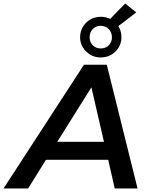

<svg xmlns="http://www.w3.org/2000/svg" viewBox="-78 -1066 847 1086"><path d="M-58 0 397 -700H526L700 0H571L534 -162H182L81 0ZM510 -264 439 -572 246 -264ZM491 -741Q458 -741 432 -757Q406 -773 390.5 -798.5Q375 -824 375 -855Q375 -887 390.5 -913.5Q406 -940 432.5 -955.5Q459 -971 491 -971Q521 -971 545 -959L630 -1046L693 -996L591 -918Q592 -916 594 -914Q609 -887 609 -855Q609 -824 593.5 -798Q578 -772 551.5 -756.5Q525 -741 491 -741ZM492 -792Q520 -792 537.5 -810Q555 -828 555 -855Q555 -883 537 -901.5Q519 -920 491 -920Q465 -920 447 -902Q429 -884 429 -855Q429 -828 446.5 -810Q464 -792 492 -792Z"/></svg>

Font: Montserrat Thin SemiBold
Style: Italic
Weight: 600
Italic angle: -11.3°
Version: Version 9.000